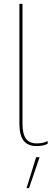

<svg xmlns="http://www.w3.org/2000/svg" viewBox="-20 -750 277 999"><path d="M97 -107Q97 -53 115 -28.5Q133 -4 170 -4Q191 -4 203 -7Q215 -10 228 -16V-2Q206 10 170 10Q125 10 103 -18Q81 -46 81 -107V-730H97ZM131 229H118L168 68H186Z"/></svg>

Font: Work Sans Thin
Style: Regular
Weight: 260
Designer: Wei Huang
Foundry: Wei Huang
Version: Version 1.500